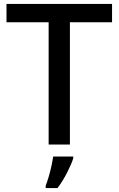

<svg xmlns="http://www.w3.org/2000/svg" viewBox="-20 -734 603 975"><path d="M335 0H227V-621H13V-714H549V-621H335ZM352 70Q343 99 320.5 143Q298 187 272 221H212V209Q219 191 227 164.5Q235 138 241 110Q247 82 250 61H352Z"/></svg>

Font: Noto Sans Kannada Medium
Style: Regular
Weight: 500
Designer: Jelle Bosma - Monotype Design Team
Foundry: Monotype Imaging Inc.
Version: Version 2.005; ttfautohint (v1.8.4.7-5d5b)